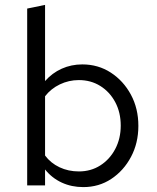

<svg xmlns="http://www.w3.org/2000/svg" viewBox="-20 -757 640 784"><path d="M91 0V-722L164 -737V-426Q193 -459 232 -476.5Q271 -494 316 -494Q381 -494 432.5 -460.5Q484 -427 514.5 -370.5Q545 -314 545 -243Q545 -173 515 -116.5Q485 -60 434.5 -26.5Q384 7 320 7Q272 7 232 -11.5Q192 -30 164 -65V0ZM302 -57Q351 -57 389.5 -81.5Q428 -106 450.5 -148.5Q473 -191 473 -244Q473 -298 450.5 -340Q428 -382 389.5 -406Q351 -430 302 -430Q261 -430 224.5 -412.5Q188 -395 164 -364V-122Q187 -91 223 -74Q259 -57 302 -57Z"/></svg>

Font: Red Hat Mono
Style: Regular
Weight: 400
Designer: Pentagram, MCKL
Foundry: Pentagram, MCKL
Version: Version 1.023